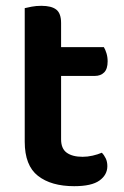

<svg xmlns="http://www.w3.org/2000/svg" viewBox="-20 -626 425 660"><path d="M190 -147Q190 -115 209.5 -101Q229 -87 264 -87Q281 -87 298.5 -91Q316 -95 330 -101Q338 -93 343.5 -81.5Q349 -70 349 -55Q349 -25 322 -5.5Q295 14 235 14Q156 14 110.5 -21.5Q65 -57 65 -139V-598Q73 -600 88.5 -603Q104 -606 122 -606Q157 -606 173.5 -593Q190 -580 190 -547V-464H337Q342 -456 346 -443Q350 -430 350 -415Q350 -389 338 -377Q326 -365 306 -365H190V-147Z"/></svg>

Font: Baloo Chettan 2 SemiBold
Style: Regular
Weight: 600
Designer: Maithili Shingre, Unnati Kotecha and Ek Type
Foundry: Ek Type
Version: Version 1.640;hotconv 1.0.111;makeotfexe 2.5.65597; ttfautoh